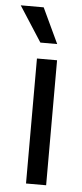

<svg xmlns="http://www.w3.org/2000/svg" viewBox="-77 -758 336 789"><g transform="rotate(5 91.0 -364.0)"><path d="M61.5 -515.6H144.5V0H61.5ZM-23.9 -727.5H70.8L139.2 -582H69.8Z"/></g></svg>

Font: Intratopia Thin
Style: Regular
Weight: 100
Designer: Rasmus Andersson
Foundry: rsms
Version: Version 3.000;Glyphs 3.2.3 (3260)